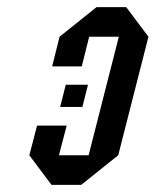

<svg xmlns="http://www.w3.org/2000/svg" viewBox="-20 -520 438 540"><path d="M145.8 -83.3H229.2L314.2 -416.7H230.8L210 -333.3H126.7L147.5 -416.7L251.7 -500H335L397.5 -416.7L312.5 -83.3L208.3 0H125L62.5 -83.3L84.2 -166.7H167.5ZM149.2 -219.2 165 -281.7H227.5L211.7 -219.2Z"/></svg>

Font: Yulong
Style: Italic
Weight: 400
Italic angle: -14.25°
Designer: GGBotNet
Foundry: f0n7.com
Version: 1.00